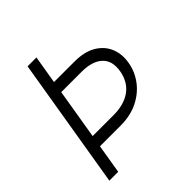

<svg xmlns="http://www.w3.org/2000/svg" viewBox="-195 -867 1007 1007"><g transform="rotate(-45 308.5 -363.5)"><path d="M164.8 -727.3H230.5L204.5 -571H356.2Q430 -571 476.9 -543.1Q523.8 -515.3 543 -468.8Q562.1 -422.2 552.6 -366.8Q543.7 -311.4 509.6 -264.9Q475.5 -218.4 419.6 -190.3Q363.6 -162.3 289.8 -162.3H136.7L109.7 0H44ZM147.4 -227.3H300.1Q379.3 -226.9 428.4 -261.9Q477.6 -296.9 489.7 -365.4Q501.4 -433.6 463.1 -470Q424.7 -506.4 345.5 -506.7H193.9Z"/></g></svg>

Font: Inter Light  BETA
Style: Italic
Weight: 300
Italic angle: 9.39999°
Designer: Rasmus Andersson
Foundry: rsms
Version: Version 3.011;git-f93a4a705